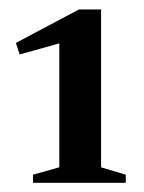

<svg xmlns="http://www.w3.org/2000/svg" viewBox="-20 -692 311 416"><path d="M108.5 -329.5V-598L22.5 -574L14.5 -599L151 -671.5H199V-329.5L252.5 -313.5V-296H51.5V-313.5Z"/></svg>

Font: Newsreader Text SemiBold
Style: Regular
Weight: 600
Designer: Hugues Gentile
Foundry: Production Type
Version: Version 1.001